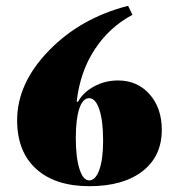

<svg xmlns="http://www.w3.org/2000/svg" viewBox="-20 -629 607 661"><path d="M288 12Q170 12 104.5 -47.5Q39 -107 39 -215Q39 -342 148 -454.5Q257 -567 421 -609L436 -578Q357 -536 306.5 -459.5Q256 -383 244 -280L248 -278Q266 -311 304 -331.5Q342 -352 386 -352Q453 -352 495 -304.5Q537 -257 537 -182Q537 -91 470.5 -39.5Q404 12 288 12ZM287 -8Q309 -8 322 -44.5Q335 -81 335 -145Q335 -213 322 -252Q309 -291 287 -291Q265 -291 253 -255Q241 -219 241 -154Q241 -87 253.5 -47.5Q266 -8 287 -8Z"/></svg>

Font: Arapey Black-Display
Style: Regular
Weight: 900
Designer: Eduardo Rodriguez Tunni
Foundry: Eduardo Rodriguez Tunni
Version: Version 4.000